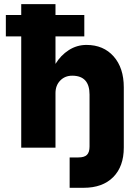

<svg xmlns="http://www.w3.org/2000/svg" viewBox="-20 -720 668 936"><path d="M416.5 -259Q416.5 -351 332 -351Q296.5 -351 273.5 -327.2Q250.5 -303.5 250.5 -266V0H83.5V-542.5H8.5V-647H83.5V-700H250.5V-647H391V-542.5H250.5V-408.5Q276 -450.5 315.5 -475.8Q355 -501 401.5 -501Q484.5 -501 534 -445Q583.5 -389 583.5 -294.5V-0.5Q583.5 91.5 531.8 143.5Q480 195.5 388 195.5H319.5V47.5H362Q391 47.5 403.8 35Q416.5 22.5 416.5 -6Z"/></svg>

Font: Overused Grotesk ExtraBold
Style: Regular
Weight: 800
Version: Version 0.004